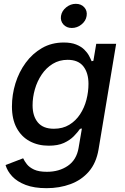

<svg xmlns="http://www.w3.org/2000/svg" viewBox="-20 -777 660 1013"><path d="M225.6 215.8Q160.2 215.8 115.5 198.7Q70.8 181.6 44.7 153.8Q18.6 126 9.3 93.8L102.1 58.1Q108.9 72.8 121.8 89.4Q134.8 106 159.7 117.7Q184.6 129.4 227.5 129.4Q292 129.4 337.9 97.9Q383.8 66.4 394.5 3.9L412.1 -99.1L402.3 -97.2Q389.6 -79.1 369.4 -58.3Q349.1 -37.6 317.4 -22.9Q285.6 -8.3 237.3 -8.3Q180.7 -8.3 136.7 -32Q92.8 -55.7 67.9 -101.8Q43 -147.9 43 -215.3Q43 -277.3 61.5 -337.4Q80.1 -397.5 115.7 -446Q151.4 -494.6 201.9 -523.7Q252.4 -552.7 316.4 -552.7Q355.5 -552.7 381.6 -542.2Q407.7 -531.7 424.1 -515.9Q440.4 -500 449.5 -483.2Q458.5 -466.3 463.4 -454.1L472.7 -456.1L487.8 -545.9H592.8L500 11.2Q487.8 83 449 127.9Q410.2 172.9 352.3 194.3Q294.4 215.8 225.6 215.8ZM264.2 -97.7Q311 -97.7 345.5 -118.7Q379.9 -139.6 402.6 -174.3Q425.3 -209 436 -250.7Q446.8 -292.5 446.8 -334.5Q446.8 -392.6 419.7 -427Q392.6 -461.4 336.9 -461.4Q293 -461.4 258.3 -440.2Q223.6 -418.9 200 -383.8Q176.3 -348.6 164.1 -306.2Q151.9 -263.7 151.9 -221.2Q151.9 -164.6 179.7 -131.1Q207.5 -97.7 264.2 -97.7ZM358.9 -629.4Q331.1 -629.4 314.5 -647.9Q297.9 -666.5 301.8 -692.9Q306.2 -719.7 329.3 -738.3Q352.5 -756.8 379.9 -756.8Q408.2 -756.8 424.8 -738.3Q441.4 -719.7 437 -692.9Q433.1 -666.5 409.9 -647.9Q386.7 -629.4 358.9 -629.4Z"/></svg>

Font: Inter Medium
Style: Italic
Weight: 500
Italic angle: -9.3988°
Designer: Rasmus Andersson
Foundry: rsms
Version: Version 4.001;git-66647c0bb